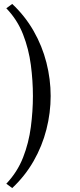

<svg xmlns="http://www.w3.org/2000/svg" viewBox="-20 -755 405 974"><path d="M237 -268Q237 -183 215.5 -98.5Q194 -14 150.5 62Q107 138 42 199L12 177Q68 118 97 44Q126 -30 136.5 -111Q147 -192 147 -268Q147 -345 136.5 -425.5Q126 -506 97 -580.5Q68 -655 12 -713L42 -735Q107 -674 150.5 -598Q194 -522 215.5 -437.5Q237 -353 237 -268Z"/></svg>

Font: Brawler
Style: Regular
Weight: 400
Designer: Oleg Frolov, Haley Fiege
Foundry: Oleg Frolov, Haley Fiege
Version: Version 1.101; ttfautohint (v1.8.3)